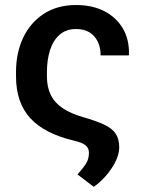

<svg xmlns="http://www.w3.org/2000/svg" viewBox="-20 -558 567 761"><path d="M351.6 182.6 287.1 133.3Q312.5 105 322.5 87.6Q332.5 70.3 332.5 47.9Q332.5 27.8 318.1 17.1Q303.7 6.3 271.5 -1Q156.2 -28.3 99.9 -89.8Q43.5 -151.4 43.5 -255.4V-272.5Q43.5 -348.6 71.8 -408.4Q100.1 -468.3 153.6 -503.2Q207 -538.1 281.7 -538.1Q345.7 -538.1 393.1 -513.9Q440.4 -489.7 466.6 -445.8Q492.7 -401.9 491.2 -341.3L490.2 -338.4H378.9Q378.9 -384.3 353.8 -413.6Q328.6 -442.9 280.3 -442.9Q241.7 -442.9 216.1 -420.2Q190.4 -397.5 178.2 -358.9Q166 -320.3 166 -272.5V-255.4Q166 -212.4 181.4 -181.4Q196.8 -150.4 228.5 -129.2Q260.3 -107.9 309.1 -93.8Q362.3 -78.6 393.6 -63.7Q424.8 -48.8 438.7 -27.8Q452.6 -6.8 452.6 26.9Q452.1 54.2 437.3 83.5Q422.4 112.8 399.7 138.9Q377 165 351.6 182.6Z"/></svg>

Font: Roboto Slab LO Medium
Style: Regular
Weight: 500
Designer: Google
Version: Version 2.000